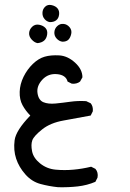

<svg xmlns="http://www.w3.org/2000/svg" viewBox="-20 -452 540 795"><path d="M220.7 323.2Q182.6 319.3 147 309.6Q111.3 299.8 85 270Q58.6 240.2 46.9 205.1Q35.2 169.9 40.5 128.9Q45.9 87.9 105.5 26.4Q85.9 6.8 73.2 -16.6Q60.5 -40 61.5 -71.8Q62.5 -103.5 77.6 -134.3Q92.8 -165 116.2 -187.5Q139.6 -210 165 -217.3Q190.4 -224.6 225.1 -222.7Q259.8 -220.7 290.5 -192.9Q321.3 -165 321.3 -131.8L311.5 -114.3Q297.9 -103.5 277.3 -105.5L259.8 -114.3Q252.9 -141.6 216.3 -145Q179.7 -148.4 155.3 -122.1Q130.9 -95.7 135.3 -66.4Q139.6 -37.1 159.7 -28.8Q179.7 -20.5 210 -23.4Q240.2 -26.4 271.5 -30.8Q302.7 -35.2 336.9 -33.2L355.5 -24.4Q366.2 -11.7 364.3 8.8L355.5 26.4Q298.8 37.1 243.7 46.9Q188.5 56.6 154.3 84Q120.1 111.3 113.8 128.9Q107.4 146.5 112.8 174.3Q118.2 202.1 146 224.6Q173.8 247.1 210.4 250.5Q247.1 253.9 284.2 250.5Q321.3 247.1 357.4 238.3L375 247.1Q387.7 261.7 383.8 283.2L375 300.8Q340.8 315.4 302.2 319.8Q263.7 324.2 220.7 323.2ZM135.7 -273.4Q123 -275.4 111.3 -288.1Q99.6 -300.8 100.6 -315.4Q101.6 -330.1 113.3 -341.3Q125 -352.5 141.6 -349.6Q158.2 -346.7 168 -336.4Q177.7 -326.2 175.3 -309.6Q172.9 -293 163.1 -284.2Q153.3 -275.4 135.7 -273.4ZM238.3 -279.3Q224.6 -281.2 214.4 -292.5Q204.1 -303.7 205.1 -318.8Q206.1 -334 217.3 -344.2Q228.5 -354.5 243.2 -353Q257.8 -351.6 268.1 -339.4Q278.3 -327.1 274.9 -311.5Q271.5 -295.9 263.2 -287.6Q254.9 -279.3 238.3 -279.3ZM186.5 -360.4Q173.8 -362.3 164.6 -373Q155.3 -383.8 155.8 -398.9Q156.2 -414.1 167 -424.3Q177.7 -434.6 194.3 -430.7Q210.9 -426.8 218.8 -416.5Q226.6 -406.2 224.6 -391.1Q222.7 -376 212.9 -368.2Q203.1 -360.4 186.5 -360.4Z"/></svg>

Font: JasonHandwriting2
Style: Regular
Weight: 400
Version: Version 1.05.10